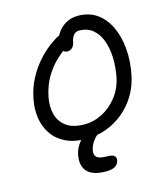

<svg xmlns="http://www.w3.org/2000/svg" viewBox="-134 -813 989 1143"><g transform="rotate(-15 361.0 -241.5)"><path d="M314.8 10Q240.6 10 188.4 -15.3Q136.2 -40.6 105.9 -84.7Q75.6 -128.8 67.2 -185.1Q58.8 -241.4 71.2 -303.2Q84.6 -369.8 113.4 -423.3Q142.2 -476.8 178.2 -517.4Q214.2 -558 250.2 -585.1Q286.2 -612.2 314.3 -626Q342.4 -639.8 354.4 -639.8Q364.4 -639.8 372.3 -636.7Q380.2 -633.6 385.4 -620.8Q395.8 -599.4 382 -582Q368.2 -564.6 344 -550.8Q311 -530.6 273.6 -495.7Q236.2 -460.8 205.5 -410Q174.8 -359.2 160.4 -290Q149 -233 161.6 -184.2Q174.2 -135.4 214.6 -105.7Q255 -76 327.8 -76Q384.2 -76 437.1 -103.6Q490 -131.2 529.3 -181.7Q568.6 -232.2 582.2 -300Q593.4 -360.4 591.4 -417.9Q589.4 -475.4 572.3 -521.9Q555.2 -568.4 521.7 -596.2Q488.2 -624 438 -624Q415.6 -624 403.2 -607.6Q390.8 -591.2 386.2 -566.4Q382.2 -544.6 369.2 -533.2Q356.2 -521.8 341 -521.8Q328.4 -521.8 318 -528.9Q307.6 -536 302.8 -550.5Q298 -565 302.2 -585.2Q309 -618.8 329 -647.1Q349 -675.4 380.7 -693.2Q412.4 -711 453.8 -711Q522.4 -711 571 -676.2Q619.6 -641.4 647.4 -581.5Q675.2 -521.6 681.5 -445.9Q687.8 -370.2 671.2 -287.6Q658.2 -221.6 625.3 -166.9Q592.4 -112.2 544.6 -72.7Q496.8 -33.2 438.6 -11.6Q380.4 10 314.8 10ZM380.2 227.8Q296 227.8 262.1 191Q228.2 154.2 242 86.2Q250 46.4 279.2 11.9Q308.4 -22.6 349.3 -43.8Q390.2 -65 434.4 -65Q444.2 -65 449.8 -60Q455.4 -55 454 -46Q452.2 -39.2 446.9 -34.2Q441.6 -29.2 425.4 -22Q387.2 -6.2 363.2 22.8Q339.2 51.8 332.8 85Q326.6 112.8 342.4 127.7Q358.2 142.6 407.4 142.6Q439 142.6 450.1 153.3Q461.2 164 457.6 180.6Q452.6 205.4 432 216.6Q411.4 227.8 380.2 227.8Z"/></g></svg>

Font: Shantell Sans Light
Style: Italic
Weight: 300
Italic angle: -11°
Designer: Stephen Nixon, Anya Danilova, Shantell Martin
Foundry: Arrow Type
Version: Version 1.008;[ac192a2d6]